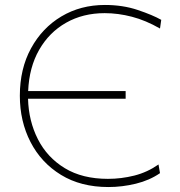

<svg xmlns="http://www.w3.org/2000/svg" viewBox="-20 -745 726 774"><path d="M417 9Q306 9 226 -40Q146 -89 103 -172.5Q60 -256 60 -359Q60 -467.5 105 -550Q150 -632.5 227.5 -678.8Q305 -725 403 -725Q475 -725 535.2 -704.8Q595.5 -684.5 630 -665L625 -630Q567.5 -663 511.8 -677.5Q456 -692 402 -692Q314.5 -692 246.2 -653.2Q178 -614.5 137.8 -544Q97.5 -473.5 93.5 -378H486.5V-347H93Q95.5 -257 132.8 -183.8Q170 -110.5 241 -67.2Q312 -24 415 -24Q469 -24 521.5 -37.2Q574 -50.5 619 -82L625 -47Q583 -18 527.8 -4.5Q472.5 9 417 9Z"/></svg>

Font: Heraclito Thin
Style: Regular
Weight: 100
Designer: Kostas Bartsokas (font) & Cristiano Sobral (main changes)
Foundry: Kostas Bartsokas (font) & Cristiano Sobral (main changes)
Version: Version 1.00;July 8, 2020;FontCreator 13.0.0.2655 64-bit